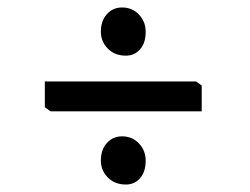

<svg xmlns="http://www.w3.org/2000/svg" viewBox="-20 -632 668 514"><path d="M250 -547Q250 -576 266 -594Q282 -612 307 -612Q334 -612 352 -593Q370 -574 370 -547Q370 -517 355 -500Q340 -483 317 -483Q287 -483 268.5 -502Q250 -521 250 -547ZM250 -202Q250 -231 266 -249Q282 -267 307 -267Q334 -267 352 -248Q370 -229 370 -202Q370 -172 355 -155Q340 -138 317 -138Q287 -138 268.5 -157Q250 -176 250 -202ZM115 -334 100 -345V-414H505L520 -403V-334Z"/></svg>

Font: TMT Limkin
Style: Regular
Weight: 400
Designer: Gabriel Drozdov
Version: Version 1.000;Glyphs 3.1.2 (3151)